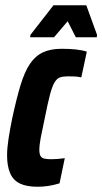

<svg xmlns="http://www.w3.org/2000/svg" viewBox="-20 -704 390 732"><path d="M123 8Q81 8 55.5 -4.5Q30 -17 18.5 -44Q7 -71 7 -111Q7 -139 12.5 -175Q18 -211 27 -255Q43 -329 58.5 -380Q74 -431 94.5 -461Q115 -491 144 -504.5Q173 -518 215 -518Q244 -518 268.5 -515.5Q293 -513 311 -507L290 -409Q277 -412 263.5 -412.5Q250 -413 240 -413Q221 -413 209 -409Q197 -405 188 -390Q179 -375 170.5 -343Q162 -311 151 -255Q141 -209 135.5 -180Q130 -151 130 -133Q130 -116 135 -108.5Q140 -101 150 -99Q160 -97 175 -97Q187 -97 200.5 -98Q214 -99 227 -101L207 -5Q184 2 163.5 5Q143 8 123 8ZM95 -562 96 -571 184 -684H309L350 -571L349 -562H269L238 -623L186 -562Z"/></svg>

Font: Saira ExtraCondensed ExtraBold
Style: Italic
Weight: 800
Width: 2
Italic angle: -12°
Designer: Hector Gatti with collaboration of the Omnibus-Type team
Foundry: Omnibus-Type
Version: Version 1.101